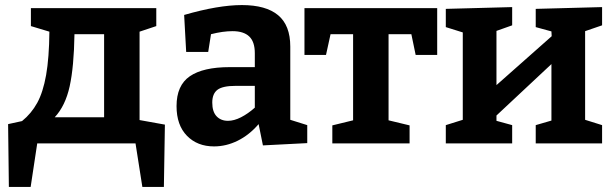

<svg xmlns="http://www.w3.org/2000/svg" viewBox="-20 -566 2425 758"><path d="M531 -92 631 -74 627 172H542L515 0H127L101 172H15L12 -76L67 -88Q104 -118 127 -160Q150 -202 162 -269.5Q174 -337 175 -441L102 -463V-534H597V-463L531 -441ZM391 -103V-431H274Q272 -302 255 -225Q238 -148 196 -103Z M1126 -93 1193 -72V-1L1018 8L1001 -76Q964 -33 918.5 -10.5Q873 12 825 12Q759 12 718 -30Q677 -72 677 -147Q677 -229 729.5 -265Q782 -301 887 -301H986V-356Q986 -401 964 -422Q942 -443 898 -443Q860 -443 813 -431L802 -361H715L707 -507Q842 -546 935 -546Q1030 -546 1078 -506Q1126 -466 1126 -382ZM880 -89Q904 -89 931.5 -103Q959 -117 986 -141V-227H910Q859 -227 838.5 -211.5Q818 -196 818 -161Q818 -125 835 -107Q852 -89 880 -89Z M1182 -349V-534H1706V-349H1621L1604 -431H1514V-91L1597 -71V0H1292V-71L1374 -91V-431H1285L1267 -349Z M2357 -538V-466L2290 -443V-93L2357 -72V0H2095V-72L2157 -90V-313L1940 -110V-89L2002 -72V0H1740V-72L1807 -93V-438L1740 -459V-531L2002 -538V-466L1940 -444V-230L2158 -423L2157 -442L2095 -459V-531Z"/></svg>

Font: Bitter Pro
Style: Bold
Weight: 700
Designer: Sol Matas, and Bitter project Authors
Foundry: Sol Matas
Version: Version 1.010